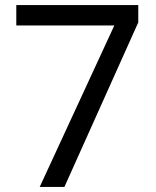

<svg xmlns="http://www.w3.org/2000/svg" viewBox="-20 -734 612 754"><path d="M136 0 429 -634H44V-714H523V-646L233 0Z"/></svg>

Font: uguzrati15
Style: Book
Weight: 400
Designer: Jelle Bosma - Monotype Design Team, Universal Thirst
Foundry: Monotype Imaging Inc.
Version: Version 2.106